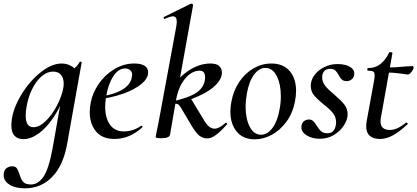

<svg xmlns="http://www.w3.org/2000/svg" viewBox="-45 -745 2273 1046"><path d="M-25 209Q-25 185 -11.5 173Q2 161 21 161Q39 161 46.5 171.5Q54 182 61 204Q69 231 81 245.5Q93 260 124 260Q162 260 191 219Q220 178 241 66L293 -229L313 -246Q288 -168 249 -109Q210 -50 166.5 -18.5Q123 13 82 13Q51 13 34 -5.5Q17 -24 17 -62Q17 -131 60.5 -210.5Q104 -290 168.5 -344.5Q233 -399 291 -399Q324 -399 351 -380.5Q378 -362 381 -326L327 -357Q343 -359 361 -373.5Q379 -388 388 -407Q390 -409 393 -409Q396 -409 398.5 -407.5Q401 -406 400 -405L320 43Q299 157 239 219Q179 281 90 281Q39 281 7 261Q-25 241 -25 209ZM299 -261Q302 -276 302 -289Q302 -320 287 -337.5Q272 -355 244 -355Q212 -355 182 -329.5Q152 -304 130 -259.5Q108 -215 99 -160Q95 -137 95 -115Q95 -52 137 -52Q169 -52 203.5 -85Q238 -118 264 -167.5Q290 -217 299 -261Z M444 -134Q444 -157 449 -185Q459 -238 492.5 -287.5Q526 -337 577.5 -368Q629 -399 687 -399Q724 -399 743 -386.5Q762 -374 762 -351Q762 -317 723.5 -286Q685 -255 622.5 -233.5Q560 -212 491 -204L493 -217Q659 -242 673 -324Q675 -334 675 -337Q675 -354 664 -363Q653 -372 637 -372Q599 -372 571.5 -328.5Q544 -285 533 -218Q528 -186 528 -164Q528 -103 554 -66Q580 -29 630 -29Q653 -29 677.5 -36.5Q702 -44 724 -60H725Q728 -60 730.5 -57Q733 -54 731 -52Q662 12 578 12Q512 12 478 -29Q444 -70 444 -134Z M803 1 807 -21Q817 -68 818 -74L915 -599Q918 -616 918 -627Q918 -642 913 -649Q908 -656 897 -656Q883 -656 853 -642H851Q848 -642 846.5 -647Q845 -652 849 -653L995 -725H997Q1001 -725 1004.5 -722Q1008 -719 1007 -717L915 -206L881 -10Q876 8 833 8Q803 8 803 1ZM1000 -58 942 -156Q934 -169 928 -174.5Q922 -180 913 -180Q910 -180 892 -176L992 -213L1061 -99Q1080 -66 1094.5 -55Q1109 -44 1124 -44Q1149 -44 1183 -75Q1184 -76 1186 -76Q1190 -76 1192 -72.5Q1194 -69 1191 -67Q1125 9 1086 9Q1060 9 1041.5 -5.5Q1023 -20 1000 -58ZM1072 -315Q1074 -336 1067 -348Q1060 -360 1044 -360Q1000 -360 964.5 -318Q929 -276 915 -206L876 -243Q913 -311 975 -355Q1037 -399 1101 -399Q1136 -399 1150 -384.5Q1164 -370 1164 -350Q1164 -316 1131 -282.5Q1098 -249 1036 -221Q974 -193 892 -176V-192Q983 -212 1025 -240Q1067 -268 1072 -315Z M1210 -138Q1210 -165 1216 -193Q1227 -252 1258.5 -299Q1290 -346 1336 -372.5Q1382 -399 1433 -399Q1498 -399 1533 -358Q1568 -317 1568 -250Q1568 -223 1562 -193Q1550 -129 1515.5 -82Q1481 -35 1435.5 -10.5Q1390 14 1343 14Q1279 14 1244.5 -28Q1210 -70 1210 -138ZM1478 -149Q1485 -183 1485 -221Q1485 -287 1462.5 -331Q1440 -375 1401 -375Q1367 -375 1339.5 -339Q1312 -303 1300 -236Q1293 -194 1293 -165Q1293 -98 1315.5 -54.5Q1338 -11 1377 -11Q1412 -11 1439.5 -48Q1467 -85 1478 -149Z M1597 -51Q1597 -72 1609 -83Q1621 -94 1638 -94Q1652 -94 1660.5 -86Q1669 -78 1680 -61Q1692 -41 1704.5 -30Q1717 -19 1738 -19Q1759 -19 1770 -30.5Q1781 -42 1785 -66Q1786 -70 1786 -78Q1786 -108 1768.5 -129.5Q1751 -151 1717 -177Q1682 -206 1665 -227Q1648 -248 1648 -278Q1648 -308 1667.5 -335Q1687 -362 1720.5 -379Q1754 -396 1793 -396Q1834 -396 1859.5 -382Q1885 -368 1885 -345Q1885 -325 1872.5 -314Q1860 -303 1845 -303Q1827 -303 1818 -311Q1809 -319 1800 -336Q1791 -353 1781.5 -361.5Q1772 -370 1753 -370Q1732 -370 1721 -357Q1710 -344 1710 -324Q1710 -298 1727 -277Q1744 -256 1777 -229Q1813 -198 1831 -175.5Q1849 -153 1849 -122Q1849 -94 1829 -62.5Q1809 -31 1774.5 -10Q1740 11 1697 11Q1656 11 1626.5 -7Q1597 -25 1597 -51Z M1950 -57Q1950 -71 1953 -87L1993 -306Q1996 -324 1996 -335Q1996 -350 1988.5 -355Q1981 -360 1959 -360Q1956 -360 1956 -366Q1956 -374 1959 -374Q2000 -374 2029 -397.5Q2058 -421 2075 -459Q2075 -461 2081 -461Q2086 -461 2090 -459.5Q2094 -458 2093 -456L2031 -109Q2028 -96 2028 -84Q2028 -37 2079 -37Q2119 -37 2167 -77H2168Q2172 -77 2175 -74Q2178 -71 2175 -68Q2130 -26 2094.5 -7Q2059 12 2026 12Q1950 12 1950 -57ZM2056 -350 2058 -377Q2108 -377 2166 -383L2201 -385Q2208 -385 2208 -376Q2208 -368 2197 -353.5Q2186 -339 2176 -339Q2173 -339 2135.5 -344.5Q2098 -350 2056 -350Z"/></svg>

Font: Cormorant Infant SemiBold
Style: Italic
Weight: 600
Italic angle: -10°
Designer: Christian Thalmann (Catharsis Fonts)
Foundry: Catharsis Fonts
Version: Version 4.000